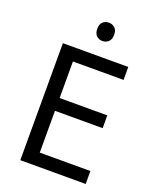

<svg xmlns="http://www.w3.org/2000/svg" viewBox="-165 -1008 887 1101"><g transform="rotate(20 278.0 -457.5)"><path d="M496 0H97V-714H496V-635H187V-412H478V-334H187V-79H496ZM306 -915Q326 -915 341.5 -901.5Q357 -888 357 -859Q357 -831 341.5 -817Q326 -803 306 -803Q284 -803 269 -817Q254 -831 254 -859Q254 -888 269 -901.5Q284 -915 306 -915Z"/></g></svg>

Font: Noto Sans Tai Viet
Style: Regular
Weight: 400
Designer: Monotype Design Team
Foundry: Monotype Imaging Inc.
Version: Version 2.003; ttfautohint (v1.8.4.7-5d5b)